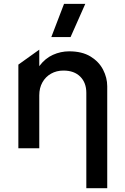

<svg xmlns="http://www.w3.org/2000/svg" viewBox="-20 -780 656 1010"><path d="M434.1 210V-291.8Q434.1 -344.8 402.2 -376.8Q370.2 -408.8 313.8 -408.8Q277.2 -408.8 248.4 -392.4Q219.6 -376.1 203.1 -346.7Q186.6 -317.2 186.6 -278.6V0H76.6V-440.1L186.6 -518.8V-432Q217.3 -473.2 258.5 -491.6Q299.6 -510 343.7 -510Q411.5 -510 456 -482.9Q500.4 -455.8 522.2 -413.5Q544.1 -371.2 544.1 -326V210ZM249.9 -585 316.8 -759.5H428.6L351.2 -585Z"/></svg>

Font: Geologica-Sharp
Style: Regular
Weight: 100
Designer: Sindre Bremnes, Frode Helland
Foundry: Monokrom Skriftforlag AS
Version: Version 1.010;gftools[0.9.28]